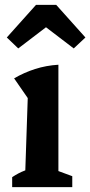

<svg xmlns="http://www.w3.org/2000/svg" viewBox="-20 -769 371 789"><path d="M30 0V-41Q42 -49 55 -56Q68 -63 84 -69L94 -366L38 -447Q79 -471 124.5 -485.5Q170 -500 220 -503V-66L277 -45V0ZM211 -749 331 -615 283 -570 169 -657 55 -570 8 -615 128 -749Z"/></svg>

Font: Piazzolla 24pt
Style: Bold
Weight: 700
Designer: Juan Pablo del Peral
Foundry: Huerta Tipografica
Version: Version 2.005